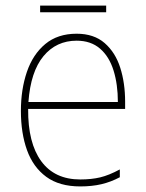

<svg xmlns="http://www.w3.org/2000/svg" viewBox="-20 -659 525 689"><path d="M255 -538Q317 -538 355.5 -504.5Q394 -471 411.5 -416Q429 -361 429 -294V-268H81Q80 -146 128 -80.5Q176 -15 268 -15Q308 -15 339.5 -22.5Q371 -30 410 -51V-23Q378 -6 344 2Q310 10 268 10Q193 10 146 -24.5Q99 -59 77 -120Q55 -181 55 -261Q55 -338 76.5 -401Q98 -464 142.5 -501Q187 -538 255 -538ZM255 -513Q182 -513 136 -457.5Q90 -402 82 -293H403Q403 -356 387.5 -406Q372 -456 339 -484.5Q306 -513 255 -513ZM361 -639V-615H124V-639Z"/></svg>

Font: Noto Sans Bengali SemiCondensed Thin
Style: Regular
Weight: 100
Width: 4
Designer: Joana Ranito - Universal Thirst; Jelle Bosma - Monotype Design Team
Foundry: Universal Thirst ehf.
Version: Version 3.000; ttfautohint (v1.8.4.7-5d5b)